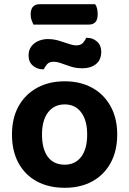

<svg xmlns="http://www.w3.org/2000/svg" viewBox="-20 -879 615 914"><path d="M403 -762H139Q135 -770 130.5 -782.5Q126 -795 126 -809Q126 -836 137.5 -847.5Q149 -859 168 -859H433Q439 -851 442 -838.5Q445 -826 445 -812Q445 -785 434 -773.5Q423 -762 403 -762ZM538 -239Q538 -161 507 -104Q476 -47 420 -16Q364 15 288 15Q212 15 155.5 -15.5Q99 -46 68 -103Q37 -160 37 -239Q37 -317 68.5 -373.5Q100 -430 156.5 -461Q213 -492 288 -492Q363 -492 419 -461Q475 -430 506.5 -373Q538 -316 538 -239ZM288 -382Q238 -382 209 -344.5Q180 -307 180 -239Q180 -169 208 -132Q236 -95 288 -95Q338 -95 366.5 -132.5Q395 -170 395 -239Q395 -306 366.5 -344Q338 -382 288 -382ZM207 -693Q235 -693 260 -685.5Q285 -678 306.5 -670.5Q328 -663 344 -663Q364 -663 375 -675Q386 -687 390 -699H395Q422 -699 442 -681Q462 -663 462 -633Q462 -594 437 -574Q412 -554 373 -554Q342 -554 317 -562Q292 -570 272 -577.5Q252 -585 235 -585Q214 -585 204 -573Q194 -561 188 -549H184Q157 -549 136.5 -566.5Q116 -584 116 -615Q116 -641 129.5 -658.5Q143 -676 164 -684.5Q185 -693 207 -693Z"/></svg>

Font: BalooTamma2Bold
Style: Bold
Weight: 700
Designer: Divya Kowshik, Shuchita Grover and Ek Type
Foundry: Ek Type
Version: Version 1.700